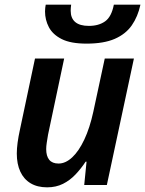

<svg xmlns="http://www.w3.org/2000/svg" viewBox="-20 -793 622 823"><path d="M351 -606Q283 -606 244.5 -625.5Q206 -645 189.5 -676.5Q173 -708 173 -744Q173 -752 174 -760Q175 -768 176 -773H285Q284 -765 283.5 -759.5Q283 -754 283 -747Q283 -715 302.5 -698.5Q322 -682 361 -682Q403 -682 430.5 -701.5Q458 -721 468 -773H582Q571 -722 545 -684.5Q519 -647 472 -626.5Q425 -606 351 -606ZM182 10Q140 10 111 -7.5Q82 -25 67 -57.5Q52 -90 52 -135Q52 -156 55.5 -182Q59 -208 65 -235L130 -542H255L186 -216Q183 -198 180.5 -182Q178 -166 178 -154Q178 -124 191 -108Q204 -92 231 -92Q261 -92 289.5 -118.5Q318 -145 341.5 -195Q365 -245 380 -314L429 -542H554L438 0H341L351 -100H347Q328 -71 304 -45.5Q280 -20 250 -5Q220 10 182 10Z"/></svg>

Font: Noto Sans Display SemiBold
Style: Italic
Weight: 600
Italic angle: -12°
Designer: Monotype Design Team
Foundry: Monotype Imaging Inc.
Version: Version 2.003